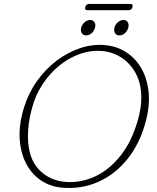

<svg xmlns="http://www.w3.org/2000/svg" viewBox="-20 -943 801 979"><path d="M514 -713Q574.5 -708 622.2 -677.5Q670 -647 700 -595.8Q730 -544.5 737.5 -476.2Q745 -408 724 -327Q694.5 -213 631 -133.5Q567.5 -54 481.2 -15.8Q395 22.5 296.5 14Q235 8.5 187.5 -24Q140 -56.5 112 -111.5Q84 -166.5 80.2 -239Q76.5 -311.5 103 -396.5Q126 -470 169.2 -530.5Q212.5 -591 269 -633.8Q325.5 -676.5 388.5 -697.5Q451.5 -718.5 514 -713ZM313.5 -15.5Q389.5 -9.5 462.2 -42.2Q535 -75 593.5 -147.8Q652 -220.5 684 -334Q692.5 -364.5 696.5 -392.5Q700.5 -420.5 700.5 -446.5Q700 -516.5 672.8 -567.8Q645.5 -619 600.5 -648.5Q555.5 -678 500.5 -683Q446 -688 390.2 -669Q334.5 -650 285 -610.5Q235.5 -571 198 -514.8Q160.5 -458.5 142.5 -389.5Q131.5 -349 126.8 -313Q122 -277 122.5 -245Q123.5 -137 177.2 -79.8Q231 -22.5 313.5 -15.5ZM419.5 -762.5Q404 -762.5 397 -774.2Q390 -786 394 -802Q398.5 -818 411.2 -829.5Q424 -841 440 -841Q455 -841 462 -829.5Q469 -818 464.5 -802Q460.5 -786 447.8 -774.2Q435 -762.5 419.5 -762.5ZM589 -762.5Q573.5 -762.5 566.5 -774.2Q559.5 -786 563.5 -802Q568 -818 580.8 -829.5Q593.5 -841 609.5 -841Q624.5 -841 631.5 -829.5Q638.5 -818 634 -802Q630 -786 617.2 -774.2Q604.5 -762.5 589 -762.5ZM414.5 -907Q419 -923 436 -923H643Q660 -923 655.5 -907Q651.5 -891 634.5 -891H427.5Q410.5 -891 414.5 -907Z"/></svg>

Font: Fraunces 9pt S100 Thin
Style: Italic
Weight: 100
Italic angle: -16°
Version: Version 1.000; ttfautohint (v1.8.3)